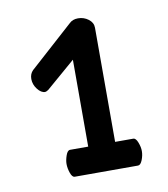

<svg xmlns="http://www.w3.org/2000/svg" viewBox="-57 -772 455 520"><g transform="rotate(-10 170.5 -511.5)"><path d="M38 -582Q38 -596 47 -605L167 -713Q176 -722 191 -722Q207 -722 219.5 -712.5Q232 -703 232 -689V-375H282Q289 -375 294 -362Q299 -349 299 -338Q299 -326 294 -313.5Q289 -301 282 -301H108Q101 -301 96.5 -314Q92 -327 92 -339Q92 -349 96.5 -362Q101 -375 108 -375H158V-614L78 -545Q72 -541 69 -541Q58 -541 48 -554Q38 -567 38 -582Z"/></g></svg>

Font: Happy Monkey
Style: Regular
Weight: 400
Version: Version 1.001